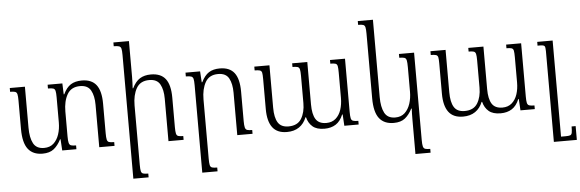

<svg xmlns="http://www.w3.org/2000/svg" viewBox="-58 -961 4273 1415"><g transform="rotate(-5 2078.5 -253.5)"><path d="M702 -99Q702 -67 705.5 -51.5Q709 -36 721 -32Q733 -28 759 -28V0H646V-314Q646 -380 623.5 -420.5Q601 -461 544 -461Q478 -461 449 -410.5Q420 -360 420 -284V-100Q420 -67 424 -51.5Q428 -36 440 -32Q452 -28 477 -28V0H372L367 -83H363Q341 -39 310 -14Q279 11 226 11Q155 11 119 -35.5Q83 -82 83 -184V-394Q83 -426 79.5 -441Q76 -456 64 -460Q52 -464 27 -464V-492H139V-188Q139 -115 161.5 -72.5Q184 -30 241 -30Q284 -30 311 -54.5Q338 -79 351.5 -119.5Q365 -160 365 -208V-394Q365 -426 361.5 -441Q358 -456 346 -460Q334 -464 307 -464V-492H416L419 -411H423Q446 -460 478.5 -480.5Q511 -501 560 -501Q633 -501 667.5 -456Q702 -411 702 -317Z M1270 -28V0H1158V-314Q1158 -381 1135.5 -421Q1113 -461 1056 -461Q989 -461 960.5 -410.5Q932 -360 932 -284V155Q932 188 935.5 202.5Q939 217 951 221Q963 225 989 225V253H876V-662Q876 -694 872.5 -708.5Q869 -723 856.5 -727.5Q844 -732 817 -732V-760H932V-494Q932 -473 931 -452Q930 -431 929 -411H933Q957 -460 990 -480.5Q1023 -501 1071 -501Q1145 -501 1179.5 -456Q1214 -411 1214 -317V-99Q1214 -67 1217.5 -51.5Q1221 -36 1233 -32Q1245 -28 1270 -28Z M1780 -28V0H1667V-314Q1667 -380 1645 -420.5Q1623 -461 1565 -461Q1499 -461 1470.5 -410.5Q1442 -360 1442 -284V155Q1442 188 1445.5 202.5Q1449 217 1461 221Q1473 225 1499 225V253H1386V-394Q1386 -426 1382.5 -440.5Q1379 -455 1366.5 -459.5Q1354 -464 1327 -464V-492H1435L1440 -411H1444Q1468 -460 1500 -480.5Q1532 -501 1581 -501Q1654 -501 1688.5 -456Q1723 -411 1723 -317V-99Q1723 -67 1727 -51.5Q1731 -36 1743 -32Q1755 -28 1780 -28Z M2396 -492H2507V-98Q2507 -66 2510.5 -51Q2514 -36 2526 -31.5Q2538 -27 2565 -27V0H2459L2454 -84H2450Q2430 -35 2395.5 -13Q2361 9 2312 9Q2255 9 2224.5 -17Q2194 -43 2183 -87H2179Q2161 -41 2124.5 -16Q2088 9 2034 9Q1962 9 1927.5 -37Q1893 -83 1893 -173V-396Q1893 -428 1890 -442Q1887 -456 1874.5 -460Q1862 -464 1836 -464V-492H1948V-178Q1948 -106 1971 -68.5Q1994 -31 2049 -31Q2116 -31 2144.5 -77.5Q2173 -124 2173 -193V-395Q2173 -427 2169.5 -442Q2166 -457 2154 -461Q2142 -465 2116 -465V-492H2228V-178Q2228 -105 2251 -68.5Q2274 -32 2329 -32Q2371 -32 2398.5 -56Q2426 -80 2439 -119.5Q2452 -159 2452 -207V-394Q2452 -427 2449 -442Q2446 -457 2434 -461Q2422 -465 2396 -465Z M2963 253V-7Q2963 -27 2963.5 -46Q2964 -65 2965 -83H2961Q2939 -39 2908 -14Q2877 11 2824 11Q2753 11 2717 -35.5Q2681 -82 2681 -184V-662Q2681 -694 2677.5 -709Q2674 -724 2662 -728Q2650 -732 2625 -732V-760H2737V-188Q2737 -114 2759.5 -71Q2782 -28 2839 -28Q2882 -28 2909 -53Q2936 -78 2949.5 -119Q2963 -160 2963 -208V-389Q2963 -424 2959.5 -440Q2956 -456 2943.5 -460Q2931 -464 2906 -464V-492H3018V154Q3018 187 3022 202Q3026 217 3038 221Q3050 225 3075 225V253Z M3699 -492H3810V-98Q3810 -66 3813.5 -51Q3817 -36 3829 -31.5Q3841 -27 3868 -27V0H3762L3757 -84H3753Q3733 -35 3698.5 -13Q3664 9 3615 9Q3558 9 3527.5 -17Q3497 -43 3486 -87H3482Q3464 -41 3427.5 -16Q3391 9 3337 9Q3265 9 3230.5 -37Q3196 -83 3196 -173V-396Q3196 -428 3193 -442Q3190 -456 3177.5 -460Q3165 -464 3139 -464V-492H3251V-178Q3251 -106 3274 -68.5Q3297 -31 3352 -31Q3419 -31 3447.5 -77.5Q3476 -124 3476 -193V-395Q3476 -427 3472.5 -442Q3469 -457 3457 -461Q3445 -465 3419 -465V-492H3531V-178Q3531 -105 3554 -68.5Q3577 -32 3632 -32Q3674 -32 3701.5 -56Q3729 -80 3742 -119.5Q3755 -159 3755 -207V-394Q3755 -427 3752 -442Q3749 -457 3737 -461Q3725 -465 3699 -465Z M4157 151V253H3987V-419Q3987 -448 3980.5 -456Q3974 -464 3947 -464H3929V-492H4043V219H4077Q4099 219 4110 215.5Q4121 212 4124 197.5Q4127 183 4127 151Z"/></g></svg>

Font: Noto Serif Armenian SemiCondensed Light
Style: Regular
Weight: 300
Width: 4
Designer: Monotype Design Team
Foundry: Monotype Imaging Inc.
Version: Version 2.008; ttfautohint (v1.8.4.7-5d5b)